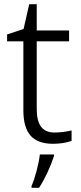

<svg xmlns="http://www.w3.org/2000/svg" viewBox="-20 -679 390 920"><path d="M92 -150V-481H14V-514L93 -540L120 -659H156V-533H311V-481H156V-156Q156 -99 177 -71.5Q198 -44 241 -44Q281 -44 323 -54V-4Q284 10 234 10Q161 10 126.5 -29Q92 -68 92 -150ZM131 212Q143 186 155 141Q167 96 171 61H239V68Q226 108 206.5 149.5Q187 191 167 221H131Z"/></svg>

Font: OpenSansMMV
Style: Light
Weight: 300
Foundry: Ascender Corporation
Version: Version 4.001